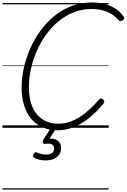

<svg xmlns="http://www.w3.org/2000/svg" viewBox="-20 -1035 1027 1555"><path d="M448 20Q380 20 326 -3Q272 -26 234 -71Q196 -116 175.5 -180.5Q155 -245 155 -327Q155 -402 172.5 -482Q190 -562 223.5 -639Q257 -716 306 -784Q355 -852 418 -904Q481 -956 558.5 -985.5Q636 -1015 726 -1015Q783 -1015 831.5 -1001.5Q880 -988 918.5 -962.5Q957 -937 982 -899Q989 -890 985.5 -882.5Q982 -875 970 -868Q960 -862 953.5 -863.5Q947 -865 935 -876Q910 -905 878 -924Q846 -943 806.5 -952.5Q767 -962 719 -962Q643 -962 575.5 -935Q508 -908 451.5 -860.5Q395 -813 351 -751.5Q307 -690 276.5 -619Q246 -548 230 -474.5Q214 -401 214 -331Q214 -260 230 -204.5Q246 -149 277 -111Q308 -73 352.5 -53Q397 -33 454 -33Q501 -33 544 -48Q587 -63 628 -89Q669 -115 707.5 -151Q746 -187 783 -230Q791 -239 798.5 -238Q806 -237 815 -229Q824 -221 824.5 -213Q825 -205 817 -195Q759 -124 697.5 -76Q636 -28 573 -4Q510 20 448 20ZM349 264Q325 264 299 258.5Q273 253 254 240Q247 234 247.5 225.5Q248 217 253 210Q259 201 265 199Q271 197 279 200Q294 207 312 212Q330 217 353 217Q384 217 401 205Q418 193 418 168Q418 143 400 134Q382 125 346 130Q338 131 334 128.5Q330 126 328 121Q325 114 326 108.5Q327 103 332 94L396 -4H439L369 108L354 94Q393 84 419.5 91Q446 98 460.5 117Q475 136 475 164Q475 195 459 217.5Q443 240 415 252Q387 264 349 264ZM0 490H860V500H0ZM0 -20H860V0H0ZM0 -505H860V-500H0ZM0 -1010H860V-1000H0Z"/></svg>

Font: Playwrite AU TAS Guides
Style: Regular
Weight: 400
Designer: Veronika Burian, José Scaglione
Foundry: TypeTogether
Version: Version 1.003